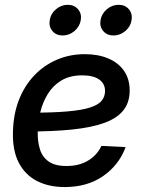

<svg xmlns="http://www.w3.org/2000/svg" viewBox="-20 -756 587 788"><path d="M245.6 11.7Q180.2 11.7 131.6 -13.2Q83 -38.1 56.9 -88.6Q30.8 -139.2 33.2 -215.3Q34.7 -286.1 57.1 -344.5Q79.6 -402.8 119.6 -445.3Q159.7 -487.8 212.9 -510.7Q266.1 -533.7 328.1 -533.7Q382.3 -533.7 423.8 -516.4Q465.3 -499 488.8 -465.6Q512.2 -432.1 512.2 -384.3Q512.2 -335 485.8 -302.5Q459.5 -270 407 -251.2Q354.5 -232.4 276.1 -224.4Q197.8 -216.3 92.8 -216.3L105.5 -293.5Q196.3 -293.5 255.6 -298.6Q314.9 -303.7 348.9 -314.5Q382.8 -325.2 397 -342.3Q411.1 -359.4 411.1 -382.8Q411.1 -412.6 387 -429.7Q362.8 -446.8 317.4 -446.8Q267.6 -446.8 232.9 -426.3Q198.2 -405.8 176.8 -371.3Q155.3 -336.9 145.3 -295.4Q135.3 -253.9 134.8 -211.4Q134.3 -174.8 143.8 -143.6Q153.3 -112.3 179.2 -93.5Q205.1 -74.7 252.9 -74.7Q305.2 -74.7 342.3 -97.4Q379.4 -120.1 396 -157.2L495.6 -152.3Q468.3 -78.6 403.3 -33.4Q338.4 11.7 245.6 11.7ZM445.8 -610.4Q418.9 -610.4 403.6 -628.7Q388.2 -647 392.6 -673.3Q397 -699.7 418.5 -718Q439.9 -736.3 466.8 -736.3Q493.7 -736.3 509 -718Q524.4 -699.7 520 -673.3Q516.1 -647 494.4 -628.7Q472.7 -610.4 445.8 -610.4ZM237.3 -610.4Q210.4 -610.4 195.1 -628.7Q179.7 -647 184.1 -673.3Q188 -699.7 209.7 -718Q231.4 -736.3 257.8 -736.3Q284.7 -736.3 300.3 -718Q315.9 -699.7 311.5 -673.3Q307.1 -647 285.6 -628.7Q264.2 -610.4 237.3 -610.4Z"/></svg>

Font: Inter 28pt Medium
Style: Italic
Weight: 500
Italic angle: -9.3988°
Designer: Rasmus Andersson
Foundry: rsms
Version: Version 4.001;git-66647c0bb